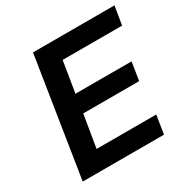

<svg xmlns="http://www.w3.org/2000/svg" viewBox="-160 -848 970 990"><g transform="rotate(-30 325.0 -352.5)"><path d="M54 0 165 -705H650L632 -595H278L248 -411H582L565 -303H232L200 -110H555L538 0Z"/></g></svg>

Font: Nunito Sans 8pt
Style: Bold Italic
Weight: 700
Italic angle: -9°
Version: Version 3.101;gftools[0.9.27]